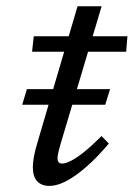

<svg xmlns="http://www.w3.org/2000/svg" viewBox="-20 -585 428 614"><path d="M51 -250 66 -300H332L316.5 -250ZM82.5 -419.5 88 -469H387.5L383.5 -419.5ZM164 -80Q164 -70 167.8 -66Q171.5 -62 179 -62Q190 -62 208 -71.2Q226 -80.5 250.2 -100Q274.5 -119.5 304.5 -150L328 -126Q299.5 -92 272.8 -66.8Q246 -41.5 222 -24.5Q198 -7.5 177 1Q156 9.5 137.5 9.5Q113.5 9.5 99.2 -5Q85 -19.5 85 -51Q85 -64.5 88.5 -84.2Q92 -104 101 -133.5L228 -565H305L175 -129Q171.5 -118 169.2 -108.5Q167 -99 165.5 -92Q164 -85 164 -80Z"/></svg>

Font: Newsreader 12pt
Style: Italic
Weight: 400
Italic angle: -17°
Version: Version 1.003